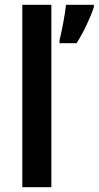

<svg xmlns="http://www.w3.org/2000/svg" viewBox="-20 -780 411 800"><path d="M194 0V-760H73V0ZM371 -750V-760H255C251 -720 237 -647 228 -612V-600H299C328 -645 357 -707 371 -750Z"/></svg>

Font: Noto Sans Armenian SemiCondensed SemiBold
Style: Regular
Weight: 600
Width: 4
Designer: Monotype Design Team
Foundry: Monotype Imaging Inc.
Version: Version 2.008